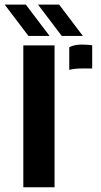

<svg xmlns="http://www.w3.org/2000/svg" viewBox="-49 -792 429 812"><path d="M49.6 0V-600H181.7V0ZM243.9 -496.6V-592.2Q264.7 -603.5 296.9 -603.5Q309.1 -603.5 321 -602.6Q332.9 -601.7 340.9 -600.6V-502.4H298.5Q265.6 -502.4 243.9 -496.6ZM71.3 -640 -29.1 -772.4H60.3L160.7 -640ZM212.2 -640 111.8 -772.4H201.2L301.5 -640Z"/></svg>

Font: Big Shoulders Stencil Text SC Thin
Style: Regular
Weight: 100
Designer: Patric King
Foundry: XO Type Co
Version: Version 2.001